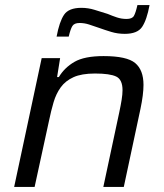

<svg xmlns="http://www.w3.org/2000/svg" viewBox="-20 -740 650 760"><path d="M36 0 145 -510H218L206 -435H213Q235 -472 274.5 -495Q314 -518 390 -518Q482 -518 515 -490.5Q548 -463 548 -404Q548 -366 536 -309L470 0H389L452 -295Q458 -323 461.5 -345Q465 -367 465 -383Q465 -425 440 -437Q415 -449 356 -449Q303 -449 271 -434.5Q239 -420 220.5 -394.5Q202 -369 192 -335Q182 -301 174 -262L117 0ZM204 -595Q215 -654 233.5 -681.5Q252 -709 302 -709Q329 -709 354.5 -701Q380 -693 406 -685Q425 -677 443 -671Q461 -665 481 -665Q503 -665 510 -677Q517 -689 524 -720H572Q561 -661 542.5 -633.5Q524 -606 474 -606Q446 -606 421 -613.5Q396 -621 371 -630Q351 -637 332.5 -643Q314 -649 295 -649Q274 -649 266.5 -637Q259 -625 252 -595Z"/></svg>

Font: Saira
Style: Italic
Weight: 400
Italic angle: -12°
Designer: Hector Gatti with collaboration of the Omnibus-Type team
Foundry: Omnibus-Type
Version: Version 1.100; ttfautohint (v1.8.3)